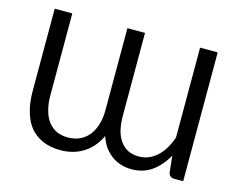

<svg xmlns="http://www.w3.org/2000/svg" viewBox="-100 -869 1279 1029"><g transform="rotate(15 539.5 -354.5)"><path d="M988.3 -716.8Q988.3 -538.1 988.3 -2Q975.6 -2 938.5 -2Q912.1 -2 906.2 -27.3Q903.3 -57.6 896.5 -119.1Q879.9 -89.8 859.4 -66.4Q839.8 -43 816.4 -26.4Q793 -9.8 764.6 -1Q736.3 7.8 704.1 7.8Q669.9 7.8 640.6 -2Q611.3 -11.7 588.9 -29.3Q566.4 -46.9 548.8 -71.3Q532.2 -96.7 521.5 -127.9Q505.9 -92.8 482.4 -66.4Q460 -41 431.6 -24.4Q404.3 -7.8 373 0Q341.8 7.8 310.5 7.8Q254.9 7.8 211.9 -9.8Q169.9 -28.3 140.6 -61.5Q112.3 -96.7 98.6 -146.5Q84 -196.3 84 -260.7Q84 -376 84 -607.4Q84 -634.8 84 -716.8Q108.4 -716.8 181.6 -716.8Q181.6 -602.5 181.6 -260.7Q181.6 -213.9 192.4 -177.7Q202.1 -141.6 221.7 -117.2Q241.2 -92.8 268.6 -80.1Q295.9 -68.4 329.1 -68.4Q363.3 -68.4 391.6 -80.1Q420.9 -92.8 441.4 -116.2Q462.9 -140.6 474.6 -176.8Q487.3 -212.9 487.3 -260.7Q487.3 -412.1 487.3 -716.8Q511.7 -716.8 585 -716.8Q585 -602.5 585 -260.7Q585 -215.8 592.8 -180.7Q601.6 -144.5 619.1 -120.1Q636.7 -94.7 663.1 -81.1Q689.5 -68.4 724.6 -68.4Q778.3 -68.4 821.3 -106.4Q865.2 -144.5 890.6 -218.8Q890.6 -384.8 890.6 -716.8Q915 -716.8 988.3 -716.8Z"/></g></svg>

Font: Lato
Style: Regular
Weight: 400
Designer: Lukasz Dziedzic with Adam Twardoch and Botio Nikoltchev
Version: Version 2.015; 2015-08-06; http://www.latofonts.com/